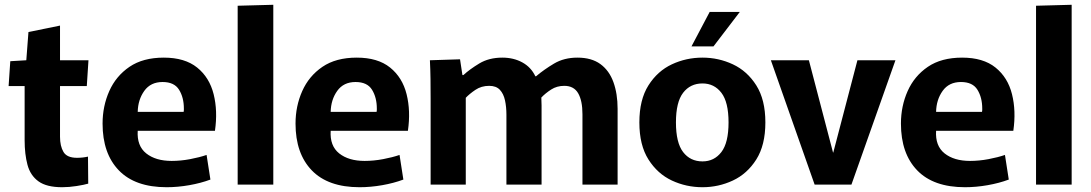

<svg xmlns="http://www.w3.org/2000/svg" viewBox="-20 -772 4562 803"><path d="M240 11Q175 11 141 -13.5Q107 -38 95 -82.5Q83 -127 83 -186V-412H16L23 -516L90 -520L99 -638L231 -665V-520H350L343 -412H231V-200Q231 -161 245.5 -136.5Q260 -112 302 -112Q326 -112 348 -117L349 -4Q332 1 300.5 6Q269 11 240 11Z M677 11Q545 11 477 -59.5Q409 -130 409 -255Q409 -328 437 -391Q465 -454 521.5 -492.5Q578 -531 665 -531Q753 -531 804.5 -489.5Q856 -448 873.5 -378Q891 -308 879 -225H556Q552 -162 591.5 -130.5Q631 -99 698 -99Q736 -99 775.5 -106.5Q815 -114 844 -124L860 -21Q820 -6 771.5 2.5Q723 11 677 11ZM660 -429Q610 -429 583.5 -392Q557 -355 556 -304H748Q749 -308 749 -311.5Q749 -315 749 -318Q749 -364 729 -396.5Q709 -429 660 -429Z M974 -748 1123 -752V0H974Z M1484 11Q1352 11 1284 -59.5Q1216 -130 1216 -255Q1216 -328 1244 -391Q1272 -454 1328.5 -492.5Q1385 -531 1472 -531Q1560 -531 1611.5 -489.5Q1663 -448 1680.5 -378Q1698 -308 1686 -225H1363Q1359 -162 1398.5 -130.5Q1438 -99 1505 -99Q1543 -99 1582.5 -106.5Q1622 -114 1651 -124L1667 -21Q1627 -6 1578.5 2.5Q1530 11 1484 11ZM1467 -429Q1417 -429 1390.5 -392Q1364 -355 1363 -304H1555Q1556 -308 1556 -311.5Q1556 -315 1556 -318Q1556 -364 1536 -396.5Q1516 -429 1467 -429Z M1781 -358Q1781 -403 1780.5 -441Q1780 -479 1778 -520L1904 -524L1914 -458H1918Q1944 -482 1984.5 -506.5Q2025 -531 2081 -531Q2128 -531 2164.5 -511Q2201 -491 2219 -453H2222Q2255 -481 2297 -506Q2339 -531 2395 -531Q2454 -531 2491 -504Q2528 -477 2545.5 -428.5Q2563 -380 2563 -317V0H2416V-294Q2416 -351 2398 -382Q2380 -413 2340 -413Q2309 -413 2285 -397.5Q2261 -382 2244 -364Q2245 -347 2245 -331Q2245 -315 2245 -295V0H2098V-292Q2098 -325 2092 -352.5Q2086 -380 2070.5 -396.5Q2055 -413 2026 -413Q1993 -413 1968 -396Q1943 -379 1928 -363V0H1781Z M2918 11Q2850 11 2790 -17Q2730 -45 2692 -105Q2654 -165 2654 -260Q2654 -355 2692 -415Q2730 -475 2790 -503Q2850 -531 2918 -531Q2985 -531 3045 -503Q3105 -475 3143 -415Q3181 -355 3181 -260Q3181 -165 3143 -105Q3105 -45 3045 -17Q2985 11 2918 11ZM2918 -97Q2967 -97 2997 -136Q3027 -175 3027 -260Q3027 -345 2997 -384Q2967 -423 2918 -423Q2867 -423 2837 -384Q2807 -345 2807 -260Q2807 -175 2837 -136Q2867 -97 2918 -97ZM2872 -578 2948 -722H3074L2964 -578Z M3204 -520H3363L3464 -134H3465L3566 -520H3725L3541 0H3387Z M4016 11Q3884 11 3816 -59.5Q3748 -130 3748 -255Q3748 -328 3776 -391Q3804 -454 3860.5 -492.5Q3917 -531 4004 -531Q4092 -531 4143.5 -489.5Q4195 -448 4212.5 -378Q4230 -308 4218 -225H3895Q3891 -162 3930.5 -130.5Q3970 -99 4037 -99Q4075 -99 4114.5 -106.5Q4154 -114 4183 -124L4199 -21Q4159 -6 4110.5 2.5Q4062 11 4016 11ZM3999 -429Q3949 -429 3922.5 -392Q3896 -355 3895 -304H4087Q4088 -308 4088 -311.5Q4088 -315 4088 -318Q4088 -364 4068 -396.5Q4048 -429 3999 -429Z M4313 -748 4462 -752V0H4313Z"/></svg>

Font: Murecho SemiBold
Style: Regular
Weight: 600
Designer: Neil Summerour
Foundry: Positype
Version: Version 1.010; ttfautohint (v1.8.3)